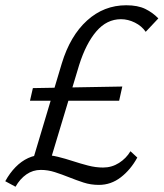

<svg xmlns="http://www.w3.org/2000/svg" viewBox="-26 -685 622 730"><path d="M92 -53 209 -444Q241 -549 305 -607Q369 -665 454 -665Q498 -665 526.5 -651Q555 -637 576 -615L528 -564Q513 -586 487 -599Q461 -612 434 -612Q380 -612 340.5 -566Q301 -520 275 -438L159 -53ZM33 25 -6 4Q11 -27 33 -49.5Q55 -72 81 -84Q107 -96 136 -96Q165 -96 193.5 -89Q222 -82 251 -72.5Q280 -63 309 -55.5Q338 -48 366 -48Q399 -48 426.5 -65.5Q454 -83 470 -110L496 -86Q471 -40 433.5 -11Q396 18 350 18Q319 18 291.5 9Q264 0 236.5 -11Q209 -22 182.5 -30.5Q156 -39 129 -39Q99 -39 74.5 -22Q50 -5 33 25ZM88 -302 99 -350 439 -356 427 -302Z"/></svg>

Font: Ysabeau Office
Style: Italic
Weight: 400
Italic angle: -12°
Designer: Christian Thalmann (Catharsis Fonts)
Version: Version 2.001;gftools[0.9.30]; featfreeze: tnum,lnum,ss02